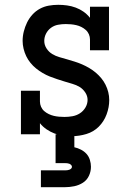

<svg xmlns="http://www.w3.org/2000/svg" viewBox="-20 -558 540 798"><path d="M279 8Q260 8 241.5 5.5Q223 3 206 -3.5Q189 -10 173.5 -20.5Q158 -31 146 -46V0H67V-181H146V-136Q146 -125 150.5 -114.5Q155 -104 163.5 -96.5Q172 -89 182.5 -84Q193 -79 203.5 -76.5Q214 -74 225.5 -73Q237 -72 248 -72Q265 -72 281.5 -75Q298 -78 312 -87Q326 -96 335 -111Q344 -126 344 -143Q344 -159 334.5 -173.5Q325 -188 311 -196.5Q297 -205 281 -209.5Q265 -214 249 -219Q233 -224 217.5 -229Q202 -234 187 -240Q172 -246 157.5 -254.5Q143 -263 130 -273.5Q117 -284 106.5 -297Q96 -310 89 -324.5Q82 -339 78 -355.5Q74 -372 74 -388Q74 -408 79 -427.5Q84 -447 92.5 -464.5Q101 -482 114.5 -497Q128 -512 145.5 -521.5Q163 -531 182.5 -534.5Q202 -538 222 -538Q240 -538 258.5 -535.5Q277 -533 294.5 -526.5Q312 -520 327 -509.5Q342 -499 354 -484V-530H433V-349H354V-394Q354 -405 349.5 -415.5Q345 -426 336.5 -433.5Q328 -441 318 -446Q308 -451 297 -453.5Q286 -456 275 -457Q264 -458 253 -458Q237 -458 221 -455Q205 -452 192 -442.5Q179 -433 171.5 -418.5Q164 -404 164 -388Q164 -371 173.5 -356.5Q183 -342 197 -333.5Q211 -325 227 -320.5Q243 -316 258.5 -311.5Q274 -307 290 -302Q306 -297 321 -290.5Q336 -284 350.5 -275.5Q365 -267 377.5 -256.5Q390 -246 400.5 -233.5Q411 -221 418.5 -206Q426 -191 430 -175Q434 -159 434 -142Q434 -112 423 -82.5Q412 -53 390.5 -31.5Q369 -10 339 -1Q309 8 279 8ZM150 220V150H250Q255 150 259.5 149.5Q264 149 268 147.5Q272 146 275.5 143Q279 140 279 135Q279 131 275.5 127.5Q272 124 268 122.5Q264 121 259.5 120.5Q255 120 250 120H211V0H289V54Q303 57 316.5 64Q330 71 339.5 81.5Q349 92 353.5 106.5Q358 121 358 135Q358 155 349.5 173Q341 191 324.5 201.5Q308 212 288.5 216Q269 220 250 220Z"/></svg>

Font: Iosevka Slab Medium
Style: Regular
Weight: 500
Monospace: yes
Designer: Belleve Invis
Foundry: Belleve Invis
Version: Version 11.1.1; ttfautohint (v1.8.3)